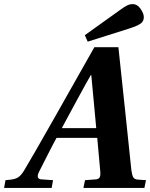

<svg xmlns="http://www.w3.org/2000/svg" viewBox="-44 -924 738 944"><path d="M259.8 -293.9H429.2L404.8 -555.2H402.8Q392.1 -538.1 335.9 -434.8Q279.8 -331.5 259.8 -293.9ZM-23.9 0 -17.1 -38.1 9.8 -41Q32.7 -43.5 46.6 -53Q60.5 -62.5 75.2 -86.9Q109.9 -144 226.1 -349.1L419.9 -691.9H538.1L571.8 -375Q575.7 -338.4 586.9 -230.5Q598.1 -122.6 602.1 -85.9Q605.5 -62.5 611.1 -52.5Q616.7 -42.5 632.8 -41L673.8 -38.1L666 0H366.2L374 -38.1L425.8 -42Q440.4 -42.5 445.6 -51.5Q450.7 -60.5 449.2 -79.1L434.1 -246.1H233.9Q215.3 -212.4 185.5 -153.3Q155.8 -94.2 147.9 -79.1Q130.4 -43.5 161.1 -42L216.8 -38.1L210 0ZM373 -751 544.9 -874Q567.9 -891.1 581.5 -897.5Q595.2 -903.8 608.9 -903.8Q630.9 -903.8 647 -880.9Q663.1 -857.9 663.1 -839.8Q663.1 -819.3 647.5 -808.1Q631.8 -796.9 589.8 -783.2L387.2 -719.2Z"/></svg>

Font: Linguistics Pro
Style: Bold Italic
Weight: 700
Italic angle: -12°
Designer: Stefan Peev, Context Ltd
Foundry: Stefan Peev, Context Ltd
Version: Version 001.000